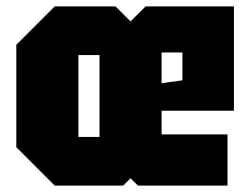

<svg xmlns="http://www.w3.org/2000/svg" viewBox="-20 -580 782 600"><path d="M31 -120V-440L151 -560H341L388 -513L435 -560H711V-234H485V-160H691V0H411L388 -23L365 0H151ZM225 -152H291V-408H225ZM485 -320 550 -329V-416H485Z"/></svg>

Font: Tektur Condensed ExtraBold
Style: Regular
Weight: 800
Width: 3
Designer: Adam Jagosz
Foundry: Adam Jagosz
Version: Version 1.005;gftools[0.9.30]